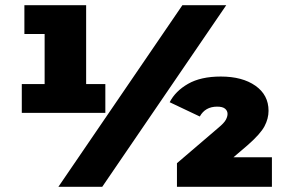

<svg xmlns="http://www.w3.org/2000/svg" viewBox="-20 -720 1097 740"><path d="M64 -285V-396H152V-589H74V-700H312V-396H386V-285ZM205 0 683 -700H852L374 0ZM662 0V-91L821 -227Q844 -246 850.5 -258.5Q857 -271 857 -281Q857 -293 847.5 -301Q838 -309 817 -309Q771 -309 750 -271L634 -326Q656 -369 705 -397Q754 -425 831 -425Q914 -425 964.5 -389.5Q1015 -354 1015 -293Q1015 -263 999.5 -233.5Q984 -204 935 -161L880 -114H1028V0Z"/></svg>

Font: Montserrat Black
Style: Regular
Weight: 900
Designer: Julieta Ulanovsky
Foundry: Julieta Ulanovsky
Version: Version 9.000; ttfautohint (v1.8.4.7-5d5b)